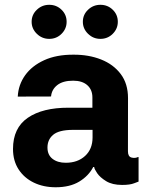

<svg xmlns="http://www.w3.org/2000/svg" viewBox="-20 -785 620 815"><path d="M216.3 9.9Q164.4 9.9 123.4 -9.9Q82.4 -29.8 58.8 -66.2Q35.2 -102.6 35.2 -152.7Q35.2 -241.8 98 -285Q160.9 -328.1 271 -327.8H372.2V-371.4Q372.2 -404.1 350.7 -423.3Q329.2 -442.5 290.5 -442.5Q246.8 -442.5 223 -423.7Q199.2 -404.8 196.7 -375.4L55.4 -375Q57.9 -425.1 86.6 -465.4Q115.4 -505.7 167.6 -529.5Q219.8 -553.3 291.9 -552.9Q356.5 -553.3 409.1 -532.5Q461.6 -511.7 492.5 -470.7Q523.4 -429.7 523.4 -368.3L523.1 -142.8Q523.1 -120.4 538 -116.3Q552.9 -112.2 565.3 -118.3H568.2V-14.2Q566.8 -14.2 549.4 -7.1Q532 0 498.2 0Q456.7 0 430.6 -16Q404.5 -32 392.2 -50.2Q380 -68.5 380 -75.3V-76H375.7Q356.2 -38.4 316.4 -14.2Q276.6 9.9 216.3 9.9ZM259.2 -94.1Q309.7 -94.1 341.3 -123.2Q372.9 -152.3 372.9 -201.7V-233.7H287.6Q230.1 -233.3 205.8 -212.9Q181.5 -192.5 181.5 -158.7Q181.5 -127.5 202.9 -110.8Q224.4 -94.1 259.2 -94.1ZM188.9 -620Q158.4 -620 136.4 -641.5Q114.3 -663 114.3 -692.5Q114.3 -722.7 136.4 -743.6Q158.4 -764.6 188.9 -764.6Q219.8 -764.6 241.3 -743.6Q262.8 -722.7 262.8 -692.5Q262.8 -663 241.3 -641.5Q219.8 -620 188.9 -620ZM406.2 -620Q375.7 -620 353.7 -641.5Q331.7 -663 331.7 -692.5Q331.7 -722.7 353.7 -743.6Q375.7 -764.6 406.2 -764.6Q437.1 -764.6 458.6 -743.6Q480.1 -722.7 480.1 -692.5Q480.1 -663 458.6 -641.5Q437.1 -620 406.2 -620Z"/></svg>

Font: Inter Zeller
Style: Bold
Weight: 700
Designer: Rasmus Andersson; Joe Bland
Foundry: zeller
Version: Version 3.015;git-dec3a8cb1